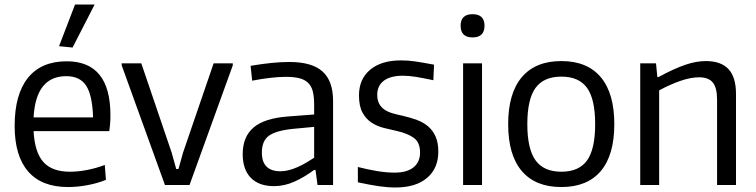

<svg xmlns="http://www.w3.org/2000/svg" viewBox="-20 -821 3354 852"><path d="M242 -616 313 -801H400L302 -610ZM282 9Q165 9 105 -60Q45 -129 45 -262Q45 -402 104 -475.5Q163 -549 276 -549Q470 -549 470 -310Q470 -287 468.5 -270Q467 -253 465 -239H129Q134 -145 172.5 -102Q211 -59 290 -59Q326 -59 365.5 -66.5Q405 -74 445 -89L450 -23Q414 -8 369 0.5Q324 9 282 9ZM274 -483Q139 -483 129 -300H393Q390 -398 362.5 -440.5Q335 -483 274 -483Z M520 -531V-540H607L742 -143L762 -71H772L792 -143L928 -540H1013V-531L821 0H712Z M1196 5Q1129 5 1093 -32Q1057 -69 1057 -137Q1057 -214 1105 -255Q1153 -296 1256 -304L1374 -313V-357Q1374 -392 1368 -415.5Q1362 -439 1347 -453.5Q1332 -468 1308 -474Q1284 -480 1248 -480Q1217 -480 1178.5 -475.5Q1140 -471 1099 -463L1092 -529Q1140 -537 1182.5 -541.5Q1225 -546 1264 -546Q1364 -546 1411 -504Q1458 -462 1458 -373V0H1389L1380 -67H1374Q1331 -35 1286.5 -15Q1242 5 1196 5ZM1225 -61Q1243 -61 1262 -66Q1281 -71 1300.5 -79.5Q1320 -88 1338.5 -99Q1357 -110 1374 -121V-258L1278 -249Q1203 -241 1172.5 -218Q1142 -195 1142 -144Q1142 -61 1225 -61Z M1735 11Q1701 11 1662.5 5.5Q1624 0 1568 -12V-80Q1611 -69 1652.5 -62Q1694 -55 1731 -55Q1786 -55 1815 -78.5Q1844 -102 1844 -144Q1844 -189 1816.5 -209Q1789 -229 1740 -240Q1712 -246 1682.5 -253.5Q1653 -261 1628.5 -277Q1604 -293 1588.5 -321.5Q1573 -350 1573 -398Q1573 -470 1622.5 -511.5Q1672 -553 1759 -553Q1775 -553 1790 -552Q1805 -551 1822 -548.5Q1839 -546 1859.5 -542.5Q1880 -539 1906 -534L1903 -465Q1856 -475 1825 -480Q1794 -485 1768 -485Q1713 -485 1683.5 -463Q1654 -441 1654 -400Q1654 -376 1663 -360Q1672 -344 1687 -334Q1702 -324 1723 -318Q1744 -312 1768 -307Q1802 -299 1830.5 -288.5Q1859 -278 1880 -260Q1901 -242 1913 -215Q1925 -188 1925 -148Q1925 -74 1875 -31.5Q1825 11 1735 11Z M2077 -655Q2024 -655 2024 -707Q2024 -758 2077 -758Q2130 -758 2130 -707Q2130 -655 2077 -655ZM2035 -540H2119V0H2035Z M2471 9Q2356 9 2295.5 -62Q2235 -133 2235 -270Q2235 -407 2295.5 -478.5Q2356 -550 2471 -550Q2586 -550 2646 -478.5Q2706 -407 2706 -270Q2706 -133 2646 -62Q2586 9 2471 9ZM2471 -59Q2549 -59 2585 -109Q2621 -159 2621 -270Q2621 -381 2585 -431Q2549 -481 2471 -481Q2393 -481 2356.5 -431Q2320 -381 2320 -270Q2320 -160 2356.5 -109.5Q2393 -59 2471 -59Z M2821 -540H2891L2897 -479H2902Q2937 -498 2966.5 -511.5Q2996 -525 3021 -533.5Q3046 -542 3068.5 -546Q3091 -550 3113 -550Q3179 -550 3212.5 -514.5Q3246 -479 3246 -404V0H3162V-378Q3162 -432 3143 -455Q3124 -478 3082 -478Q3046 -478 3000.5 -462.5Q2955 -447 2905 -420V0H2821Z"/></svg>

Font: Encode Sans Narrow
Style: Regular
Weight: 400
Designer: Pablo Impallari, Andres Torresi
Foundry: Pablo Impallari, Andres Torresi
Version: Version 1.000; ttfautohint (v1.00) -l 8 -r 50 -G 200 -x 14 -